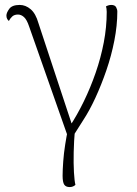

<svg xmlns="http://www.w3.org/2000/svg" viewBox="-20 -534 554 779"><path d="M266 35 258 28 98 -427Q89 -454 77.5 -464.5Q66 -475 53 -475Q38 -475 29.5 -467Q21 -459 16 -449Q12 -452 9 -457.5Q6 -463 6 -471Q6 -482 17.5 -498Q29 -514 60 -514Q84 -514 104.5 -496.5Q125 -479 136 -440L281 -1L262 -20Q293 -67 320 -122.5Q347 -178 368 -238.5Q389 -299 401 -361.5Q413 -424 413 -486Q413 -493 412 -499.5Q411 -506 410 -508Q413 -510 419 -512Q425 -514 431 -514Q446 -514 451 -505Q456 -496 456 -487Q456 -431 444 -369.5Q432 -308 411.5 -248.5Q391 -189 367 -137Q343 -85 318 -47ZM263 225Q247 225 240.5 215Q234 205 234 179Q234 156 236.5 121.5Q239 87 244.5 52.5Q250 18 255 -6L284 -7Q280 38 279 83.5Q278 129 280 164.5Q282 200 286 216Q282 220 276 222.5Q270 225 263 225Z"/></svg>

Font: Arima ExtraLight
Style: Regular
Weight: 250
Designer: Joana Correia and Natanael Gama
Foundry: NDISCOVER
Version: Version 1.101;gftools[0.9.23]